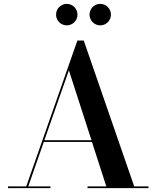

<svg xmlns="http://www.w3.org/2000/svg" viewBox="-20 -975 810 995"><path d="M444 -899C444 -868.5 469 -843.5 499.5 -843.5C530 -843.5 555 -868.5 555 -899C555 -930 530 -955 499.5 -955C469 -955 444 -930 444 -899ZM270.5 -899C270.5 -868.5 295.5 -843.5 326 -843.5C356.5 -843.5 381.5 -868.5 381.5 -899C381.5 -930 356.5 -955 326 -955C295.5 -955 270.5 -930 270.5 -899ZM21.5 -9V0H241.5V-9H126.5L207 -239.5H456.5L531 -9H433.5V0H749.5V-9H675.5L414 -765H381L116 -9ZM337 -610.5 454 -248.5H210Z"/></svg>

Font: Bodoni* 24pt Medium
Style: Regular
Weight: 500
Version: Version 2.3